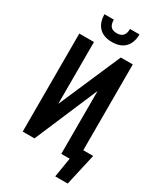

<svg xmlns="http://www.w3.org/2000/svg" viewBox="-283 -1116 1159 1374"><g transform="rotate(30 296.5 -429.5)"><path d="M293.9 -874Q224.1 -874 187 -913.1Q149.9 -952.1 149.9 -1020H227.1Q227.1 -982.4 242.7 -964.1Q258.3 -945.8 293.9 -945.8Q360.8 -945.8 360.8 -1020H439Q439 -951.7 401.9 -912.8Q364.7 -874 293.9 -874ZM63 0V-810.1H184.1V-298.8L405.8 -810.1H504.9V-101.1H586.9L527.8 161.1H424.8L451.2 0H381.8V-520L160.2 0Z"/></g></svg>

Font: Oswald Medium
Style: Regular
Weight: 500
Designer: Vernon Adams
Foundry: Vernon Adams
Version: Version 4.103